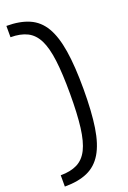

<svg xmlns="http://www.w3.org/2000/svg" viewBox="-171 -861 679 1022"><g transform="rotate(-20 168.5 -350.0)"><path d="M9 -805Q85 -805 137.5 -782Q190 -759 221 -706.5Q252 -654 266 -566.5Q280 -479 280 -350Q280 -221 266.5 -133.5Q253 -46 221.5 6.5Q190 59 138 82Q86 105 9 105V41Q65 41 103 22Q141 3 163 -41Q185 -85 194.5 -160.5Q204 -236 204 -350Q204 -464 194.5 -539.5Q185 -615 163 -659Q141 -703 103 -722Q65 -741 9 -741Z"/></g></svg>

Font: Pathway Extreme 8pt Thin Light
Style: Regular
Weight: 300
Version: Version 1.001;gftools[0.9.26]